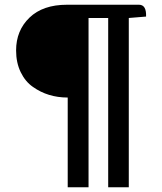

<svg xmlns="http://www.w3.org/2000/svg" viewBox="-20 -701 686 811"><path d="M263 -681H567Q599 -681 597 -631L524 -625V90H437V-625H354V90H266V-289Q182 -289 119 -334Q87 -356 67.5 -396Q48 -436 48 -488Q48 -572 104.5 -626.5Q161 -681 263 -681Z"/></svg>

Font: Karma Medium
Style: Regular
Weight: 500
Designer: Joana Correia
Foundry: Indian Type Foundry
Version: Version 1.202;PS 1.0;hotconv 1.0.78;makeotf.lib2.5.61930; tt